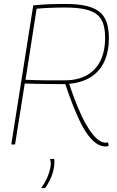

<svg xmlns="http://www.w3.org/2000/svg" viewBox="-20 -730 590 970"><path d="M37 0 148 -703Q179 -706 204 -707.5Q229 -709 254.5 -709.5Q280 -710 310 -710Q374 -710 416.5 -700Q459 -690 484 -669Q509 -648 519.5 -615.5Q530 -583 530 -537Q530 -463 503 -411Q476 -359 424.5 -332.5Q373 -306 301 -305H298Q260 -305 227.5 -305.5Q195 -306 165 -306.5Q135 -307 105 -308L56 0ZM514 10Q495 10 476 0Q457 -10 437 -32.5Q417 -55 396.5 -92.5Q376 -130 353.5 -185.5Q331 -241 306 -316L325 -319Q349 -247 370.5 -194.5Q392 -142 412 -106.5Q432 -71 450 -49.5Q468 -28 484 -18.5Q500 -9 514 -9Q516 -9 519 -9.5Q522 -10 526 -11L529 7Q526 8 522.5 9Q519 10 514 10ZM305 -324Q371 -324 417 -349Q463 -374 487 -422.5Q511 -471 511 -539Q511 -581 501.5 -610Q492 -639 469.5 -657Q447 -675 407.5 -683.5Q368 -692 308 -692Q286 -692 269 -691.5Q252 -691 236 -690.5Q220 -690 203 -689Q186 -688 165 -686L109 -327Q136 -326 164 -325Q192 -324 226 -324Q260 -324 305 -324ZM233 73H254Q255 82 255 89.5Q255 97 254 105Q252 125 246 144.5Q240 164 230.5 182.5Q221 201 208 220H188Q210 189 221.5 160Q233 131 236 106Q237 97 236 88.5Q235 80 233 73Z"/></svg>

Font: Georama ExtraCondensed Thin Thin
Style: Italic
Weight: 250
Italic angle: -9°
Version: Version 1.001